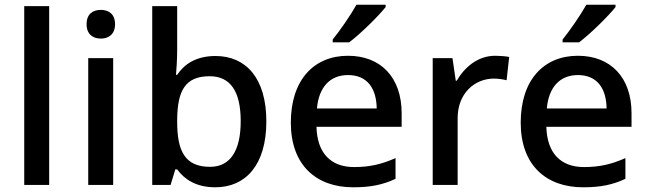

<svg xmlns="http://www.w3.org/2000/svg" viewBox="-20 -786 2753 816"><path d="M189 0V-760H83V0Z M409 -744C375 -744 348 -727 348 -683C348 -640 375 -622 409 -622C441 -622 469 -640 469 -683C469 -727 441 -744 409 -744ZM461 -539H355V0H461Z M733 -577V-760H627V0H705L725 -66H733C763 -25 812 10 895 10C1024 10 1112 -85 1112 -270C1112 -454 1025 -548 896 -548C813 -548 763 -513 733 -468H728C730 -490 733 -534 733 -577ZM871 -462C959 -462 1003 -398 1003 -271C1003 -146 959 -77 873 -77C765 -77 733 -145 733 -269V-277C734 -402 768 -462 871 -462Z M1619 -756V-766H1495C1470 -721 1424 -655 1394 -618V-606H1464C1512 -642 1590 -719 1619 -756ZM1459 -549C1314 -549 1216 -446 1216 -265C1216 -84 1324 10 1481 10C1557 10 1607 -1 1661 -26V-114C1604 -89 1554 -76 1485 -76C1385 -76 1328 -136 1325 -247H1687V-305C1687 -455 1600 -549 1459 -549ZM1459 -467C1542 -467 1580 -409 1581 -325H1327C1335 -416 1383 -467 1459 -467Z M2085 -549C2011 -549 1955 -501 1921 -443H1917L1903 -539H1819V0H1925V-284C1925 -390 1998 -452 2079 -452C2096 -452 2118 -449 2133 -445L2144 -544C2128 -547 2104 -549 2085 -549Z M2596 -756V-766H2472C2447 -721 2401 -655 2371 -618V-606H2441C2489 -642 2567 -719 2596 -756ZM2436 -549C2291 -549 2193 -446 2193 -265C2193 -84 2301 10 2458 10C2534 10 2584 -1 2638 -26V-114C2581 -89 2531 -76 2462 -76C2362 -76 2305 -136 2302 -247H2664V-305C2664 -455 2577 -549 2436 -549ZM2436 -467C2519 -467 2557 -409 2558 -325H2304C2312 -416 2360 -467 2436 -467Z"/></svg>

Font: Noto Sans Arabic UI Md
Style: Regular
Weight: 500
Designer: Monotype Design Team, Nadine Chahine and Nizar Qandah
Foundry: Monotype Imaging Inc.
Version: Version 2.010